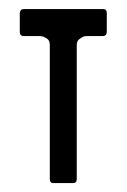

<svg xmlns="http://www.w3.org/2000/svg" viewBox="-20 -411 284 431"><path d="M143.6 0Q152.3 0 152.3 -8.8Q152.3 -109.4 152.3 -309.6Q152.3 -319.3 158.2 -323.2Q163.1 -327.1 168 -329.1Q172.9 -330.1 175.8 -330.1Q187.5 -330.1 210.9 -330.1Q219.7 -330.1 219.7 -339.8Q219.7 -353.5 219.7 -381.8Q219.7 -390.6 211.9 -390.6Q152.3 -390.6 33.2 -390.6Q25.4 -390.6 24.4 -381.8Q24.4 -367.2 24.4 -339.8Q24.4 -330.1 33.2 -330.1Q45.9 -330.1 69.3 -330.1Q71.3 -330.1 76.2 -329.1Q82 -327.1 86.9 -323.2Q91.8 -319.3 91.8 -309.6Q91.8 -209 91.8 -8.8Q91.8 0 99.6 0Q114.3 0 143.6 0Z"/></svg>

Font: Lega 2020-21MOD
Style: Regular
Weight: 400
Designer: SIL Open Font License
Foundry: SIL Open Font License
Version: Version 1.00;July 1, 2020;FontCreator 13.0.0.2670 32-bit